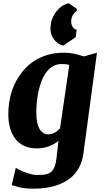

<svg xmlns="http://www.w3.org/2000/svg" viewBox="-20 -886 636 1159"><path d="M361.8 -610.8Q328.6 -617.7 306.6 -647Q284.7 -676.3 284.7 -710.9Q284.7 -745.6 294.9 -772Q305.2 -798.3 321.3 -818.4Q354.5 -858.9 395.5 -866.2L444.3 -832L442.9 -819.3Q423.3 -808.6 413.1 -780.3Q409.7 -769.5 409.7 -758.3Q409.7 -747.1 412.1 -738.5Q414.6 -730 418.9 -723.1Q428.7 -708 442.4 -707L437 -661.6ZM263.7 -553.7Q310.1 -567.9 366 -567.9Q421.9 -567.9 486.3 -545.4L565.4 -567.9L483.9 37.6Q464.8 189 313.5 235.4Q256.3 252.9 181.6 252.9Q127.9 252.9 93 243.7Q58.1 234.4 50.8 231L75.7 126Q85.9 136.2 114.3 147.5Q170.9 170.4 202.4 170.4Q233.9 170.4 252.9 167.2Q272 164.1 286.1 153.8Q313.5 133.3 320.8 70.8L333 -35.6Q275.9 9.8 202.6 9.8Q115.7 9.8 70.3 -50.8Q30.3 -105.5 30.3 -196.3Q30.3 -348.1 115.2 -453.1Q172.9 -525.4 263.7 -553.7ZM398.4 -494.1Q379.9 -499.5 351.8 -499.5Q323.7 -499.5 300.8 -486.6Q277.8 -473.6 260.7 -451.4Q243.7 -429.2 231.9 -399.7Q220.2 -370.1 212.9 -336.9Q199.2 -274.9 199.2 -208Q199.2 -141.1 218.5 -108.2Q237.8 -75.2 271.5 -75.2Q309.1 -75.2 342.3 -110.8Z"/></svg>

Font: Merriweather
Style: Heavy Italic
Weight: 900
Italic angle: -7°
Designer: Eben Sorkin
Foundry: Eben Sorkin
Version: Version 1.001